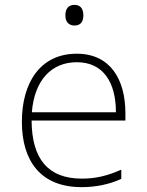

<svg xmlns="http://www.w3.org/2000/svg" viewBox="-20 -760 603 790"><path d="M287 -655C314 -655 323 -674 323 -697C323 -721 313 -740 287 -740C259 -740 249 -721 249 -697C249 -673 260 -655 287 -655ZM316 10C373 10 429 -1 479 -24V-62C425 -38 377 -25 317 -25C176 -25 111 -108 110 -264H496V-294C496 -433 434 -539 296 -539C145 -539 70 -419 70 -259C70 -99 146 10 316 10ZM457 -298H111C122 -433 194 -504 296 -504C405 -504 457 -421 457 -298Z"/></svg>

Font: Noto Sans Mono SemiCondensed ExtraLight
Style: Regular
Weight: 200
Width: 4
Designer: Monotype Design Team
Foundry: Monotype Imaging Inc.
Version: Version 2.014